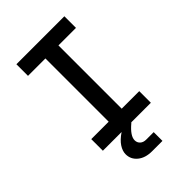

<svg xmlns="http://www.w3.org/2000/svg" viewBox="-273 -833 1146 1146"><g transform="rotate(-45 300.0 -260.0)"><path d="M98 0V-98H245V-632H98V-730H503V-632H355V-98H503V0H338L333 5Q276 53 276 90Q276 110 290 123Q304 136 328 136H391V210H304Q247 210 213 182Q179 154 179 111Q179 84 197.5 55.5Q216 27 256 0Z"/></g></svg>

Font: Tiny SemiBold
Style: Regular
Weight: 600
Designer: Philipp Nurullin, Konstantin Bulenkov
Foundry: JetBrains
Version: Version 2.251; ttfautohint (v1.8.4.7-5d5b)